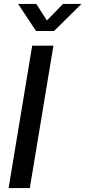

<svg xmlns="http://www.w3.org/2000/svg" viewBox="-20 -961 436 981"><path d="M252.9 -727.5 132.3 0H23.9L144.5 -727.5ZM165.5 -940.9 219.7 -856.4 301.8 -940.9H395.5V-940.4L256.3 -802.7H164.1L72.8 -940.4V-940.9Z"/></svg>

Font: Inter Display Medium
Style: Italic
Weight: 500
Italic angle: -9.39999°
Designer: Rasmus Andersson
Foundry: rsms
Version: Version 4.000;git-a52131595